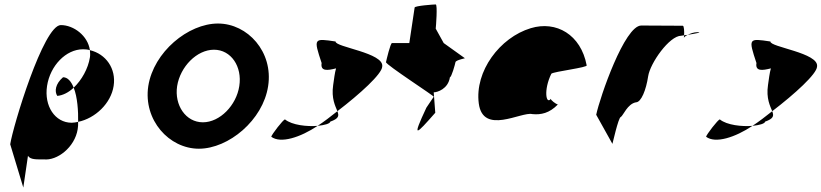

<svg xmlns="http://www.w3.org/2000/svg" viewBox="-20 -662 3701 865"><path d="M26 -12 85 183 106 40C117 58 145 56 177 56C237 63 317 2 330 -80C332 -90 332 -101 332 -113C322 -111 313 -109 303 -109C228 -109 178 -184 192 -275C206 -366 277 -440 354 -440C365 -440 375 -439 385 -436C376 -501 312 -549 254 -549C176 -549 38 -92 26 -12ZM238 -230C263 -232 290 -246 312 -267C301 -295 285 -314 264 -314C229 -284 225 -250 238 -230ZM312 -267C329 -225 333 -161 332 -113C409 -129 480 -196 492 -275C504 -353 457 -419 385 -436C386 -425 387 -414 385 -403C377 -353 348 -301 312 -267Z M648 -274C625 -121 742 8 876 8C1010 8 1165 -121 1188 -274C1212 -428 1096 -556 962 -556C828 -556 672 -428 648 -274ZM778 -274C792 -362 867 -438 944 -438C1021 -438 1072 -362 1058 -274C1045 -188 971 -111 894 -111C817 -111 765 -188 778 -274Z M1202 -46C1244 -14 1333 -43 1411 -95C1364 -91 1296 -98 1264 -124C1256 -124 1204 -56 1202 -46ZM1429 -378C1423 -340 1455 -344 1494 -354C1488 -333 1485 -306 1481 -279C1472 -218 1491 -184 1500 -161C1602 -239 1701 -329 1702 -362C1712 -424 1488 -450 1492 -475C1393 -490 1392 -490 1429 -378ZM1411 -95C1442 -98 1467 -105 1468 -114C1507 -128 1508 -140 1500 -161C1470 -137 1440 -114 1411 -95Z M1719 -382C1717 -371 1942 -226 1934 -226L1901 -177C1834 -34 1853 -54 1941 -154L1934 -246C1950 -246 1999 -261 2007 -314C2014 -314 2030 -371 2032 -382C2034 -392 2081 -400 2074 -400L1979 -468L1943 -533C1944 -540 1952 -642 1943 -642C1934 -642 1849 -636 1848 -628L1824 -468H1746C1739 -468 1721 -392 1719 -382Z M2137 -196C2156 -52 2329 -160 2378 -148C2417 -144 2455 -152 2493 -191C2485 -193 2459 -212 2462 -217C2440 -188 2428 -257 2464 -330C2476 -340 2631 -358 2623 -368C2597 -506 2486 -570 2371 -535C2232 -493 2118 -341 2137 -196ZM2462 -218V-217ZM2494 -192 2493 -191C2495 -191 2495 -191 2494 -190Z M2666 -145 2739 -14C2738 -6 2766 -135 2777 -135C2788 -142 2807 -194 2845 -201C2869 -201 2891 -258 2900 -318C2909 -378 2996 -501 3049 -501C3049 -501 3054 -502 3062 -503C3063 -520 3062 -546 3056 -546C3056 -546 2935 -547 2869 -547C2794 -547 2683 -225 2666 -145ZM3062 -503C3062 -498 3061 -494 3061 -491C3061 -494 3068 -500 3078 -505C3072 -504 3067 -504 3062 -503ZM3078 -505C3109 -510 3149 -517 3122 -517C3106 -517 3090 -511 3078 -505Z M3161 -46C3203 -14 3292 -43 3370 -95C3323 -91 3255 -98 3223 -124C3215 -124 3163 -56 3161 -46ZM3388 -378C3382 -340 3414 -344 3453 -354C3447 -333 3444 -306 3440 -279C3431 -218 3450 -184 3459 -161C3561 -239 3660 -329 3661 -362C3671 -424 3447 -450 3451 -475C3352 -490 3351 -490 3388 -378ZM3370 -95C3401 -98 3426 -105 3427 -114C3466 -128 3467 -140 3459 -161C3429 -137 3399 -114 3370 -95Z"/></svg>

Font: Ampere
Style: SCCndIta
Weight: 400
Version: Version 1